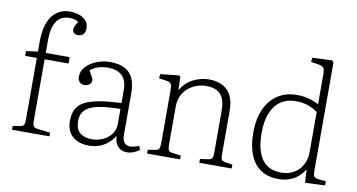

<svg xmlns="http://www.w3.org/2000/svg" viewBox="-77 -978 2209 1187"><g transform="rotate(10 1028.0 -384.0)"><path d="M49 0V-24L93 -31Q112 -34 117.5 -43Q123 -52 123 -82V-464H50V-494L123 -504V-564Q123 -625 135.5 -667Q148 -709 169 -734Q190 -759 217.5 -770.5Q245 -782 275 -782Q306 -782 333 -773Q360 -764 377 -745Q394 -726 394 -696Q394 -674 382.5 -660.5Q371 -647 348 -647Q333 -647 323.5 -655Q314 -663 314 -676Q314 -685 318.5 -696Q323 -707 336 -727Q327 -735 311.5 -739Q296 -743 278 -743Q245 -743 221 -726Q197 -709 184.5 -674Q172 -639 172 -584V-504H322V-464H172V-78Q172 -54 178.5 -44.5Q185 -35 202 -33L284 -23V0Z M533 14Q469 14 430.5 -19.5Q392 -53 392 -117Q392 -173 418.5 -207Q445 -241 510 -258.5Q575 -276 687 -280V-362Q687 -405 672 -431Q657 -457 630.5 -469Q604 -481 567 -481Q533 -481 503.5 -471Q474 -461 457 -444Q468 -426 474 -415.5Q480 -405 482.5 -398.5Q485 -392 485 -386Q485 -370 472 -360Q459 -350 441 -350Q423 -350 411 -362Q399 -374 399 -395Q399 -432 425.5 -459.5Q452 -487 492 -502.5Q532 -518 573 -518Q634 -518 670 -497.5Q706 -477 721 -439.5Q736 -402 736 -350V-88Q736 -57 749 -41Q762 -25 786 -25Q799 -25 813 -29Q827 -33 840 -39L850 -16Q834 -2 813.5 6Q793 14 770 14Q738 14 716.5 -7.5Q695 -29 692 -75Q674 -45 649.5 -25.5Q625 -6 596 4Q567 14 533 14ZM546 -28Q581 -28 613.5 -42.5Q646 -57 666.5 -84.5Q687 -112 687 -149V-243Q598 -242 544 -230Q490 -218 466 -192.5Q442 -167 442 -126Q442 -73 470 -50.5Q498 -28 546 -28Z M897 0V-24L946 -32Q960 -34 966 -43Q972 -52 972 -80V-402Q972 -438 966 -449.5Q960 -461 938 -464L889 -471L892 -498L1007 -510L1017 -504L1020 -420H1021Q1047 -468 1095 -493Q1143 -518 1196 -518Q1246 -518 1281.5 -499Q1317 -480 1335.5 -443Q1354 -406 1354 -350V-73Q1354 -51 1359.5 -42.5Q1365 -34 1384 -31L1428 -24V0H1225V-24L1274 -31Q1292 -33 1298.5 -41.5Q1305 -50 1305 -74V-341Q1305 -387 1292.5 -416.5Q1280 -446 1254 -460.5Q1228 -475 1185 -475Q1139 -475 1101.5 -454.5Q1064 -434 1042.5 -399Q1021 -364 1021 -318V-76Q1021 -54 1026 -44Q1031 -34 1046 -32L1104 -24V0Z M1724 14Q1657 14 1612 -16Q1567 -46 1544 -103Q1521 -160 1521 -242Q1521 -328 1548.5 -389.5Q1576 -451 1627 -484.5Q1678 -518 1749 -518Q1790 -518 1826 -507.5Q1862 -497 1885 -483V-667Q1885 -702 1877.5 -712.5Q1870 -723 1842 -727L1797 -734L1800 -761L1923 -766L1934 -756V-73Q1934 -49 1940.5 -39.5Q1947 -30 1967 -28L2015 -23V3L1890 8L1886 -71H1883Q1868 -48 1846 -28.5Q1824 -9 1793.5 2.5Q1763 14 1724 14ZM1732 -28Q1779 -28 1813 -48Q1847 -68 1866 -103.5Q1885 -139 1885 -184V-435Q1858 -455 1824 -467Q1790 -479 1747 -479Q1695 -479 1655.5 -454Q1616 -429 1594 -377.5Q1572 -326 1572 -248Q1572 -177 1589.5 -128Q1607 -79 1642.5 -53.5Q1678 -28 1732 -28Z"/></g></svg>

Font: Literata 18pt ExtraLight
Style: Regular
Weight: 250
Designer: Latin by Veronika Burian and Jose Scaglione. Greek by Irene Vlachou. Cyrillic by Vera Evstafieva.
Foundry: TypeTogether
Version: Version 3.103;gftools[0.9.29]